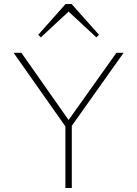

<svg xmlns="http://www.w3.org/2000/svg" viewBox="-20 -940 685 960"><path d="M307 0H339V-311L598 -676H562L323 -340L87 -676H48L307 -308ZM171 -766 184 -753 323 -882 462 -753 475 -766 338 -920H308Z"/></svg>

Font: MV Cash Thin
Style: Regular
Weight: 100
Designer: Rodrigo Fuenzalida
Foundry: fragTYPE
Version: Version 1.100;Glyphs 3.1.2 (3151)